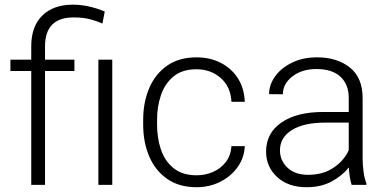

<svg xmlns="http://www.w3.org/2000/svg" viewBox="-20 -780 1629 810"><path d="M169.9 0H111.8V-480.5H23.9V-528.3H111.8V-584Q111.8 -669.4 158.9 -714.8Q206.1 -760.3 287.1 -760.3Q352.5 -760.3 421.9 -731.4L412.1 -680.7Q386.7 -691.9 358.2 -699.2Q329.6 -706.5 290.5 -706.5Q169.9 -706.5 169.9 -584V-528.3H293.9V-480.5H169.9ZM453.6 -528.3V0H395V-528.3Z M809.6 -40.5Q846.2 -40.5 878.7 -54.7Q911.1 -68.8 932.4 -96.2Q953.6 -123.5 956.5 -163.6H1012.7Q1010.3 -113.3 981.9 -74.2Q953.6 -35.2 908.4 -12.7Q863.3 9.8 809.6 9.8Q735.4 9.8 685.1 -25.4Q634.8 -60.5 609.4 -120.4Q584 -180.2 584 -253.9V-274.4Q584 -348.6 609.6 -408.4Q635.3 -468.3 685.3 -503.2Q735.4 -538.1 809.1 -538.1Q865.7 -538.1 910.9 -515.1Q956.1 -492.2 983.2 -450.2Q1010.3 -408.2 1012.7 -350.6H956.5Q953.1 -414.6 910.9 -451.2Q868.7 -487.8 809.1 -487.8Q749 -487.8 712.4 -457.8Q675.8 -427.7 659.2 -379.2Q642.6 -330.6 642.6 -274.4V-253.9Q642.6 -197.8 658.9 -149.2Q675.3 -100.6 712.2 -70.6Q749 -40.5 809.6 -40.5Z M1463.4 0Q1459 -13.7 1455.8 -33.4Q1452.6 -53.2 1451.7 -73.7Q1425.3 -40 1380.4 -15.1Q1335.4 9.8 1272.9 9.8Q1195.8 9.8 1149.2 -33.2Q1102.5 -76.2 1102.5 -140.6Q1102.5 -218.3 1167 -262.9Q1231.4 -307.6 1343.3 -307.6H1451.2V-367.2Q1451.2 -423.8 1416.3 -456.3Q1381.3 -488.8 1314.9 -488.8Q1253.4 -488.8 1213.4 -457.5Q1173.3 -426.3 1173.3 -382.3L1115.2 -382.8Q1115.2 -422.4 1140.6 -457.8Q1166 -493.2 1211.7 -515.6Q1257.3 -538.1 1317.9 -538.1Q1402.3 -538.1 1456.1 -495.1Q1509.8 -452.1 1509.8 -366.2V-110.8Q1509.8 -83.5 1513.9 -54.2Q1518.1 -24.9 1525.9 -6.3V0ZM1279.8 -42.5Q1343.3 -42.5 1387.7 -72.8Q1432.1 -103 1451.2 -146.5V-262.7H1351.6Q1261.7 -262.7 1211.4 -231.4Q1161.1 -200.2 1161.1 -145.5Q1161.1 -102.5 1192.9 -72.5Q1224.6 -42.5 1279.8 -42.5Z"/></svg>

Font: Vazirmatn UI ExtraLight
Style: Regular
Weight: 200
Designer: Saber Rastikerdar
Foundry: Saber Rastikerdar
Version: Version 33.003